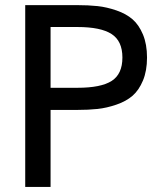

<svg xmlns="http://www.w3.org/2000/svg" viewBox="-20 -742 662 762"><path d="M563.5 -513.7C563.5 -548.8 558.1 -579.3 547.4 -605C536.6 -630.7 522.8 -650.9 505.9 -665.5C488.9 -680.2 467.6 -691.9 441.9 -700.7C416.2 -709.5 391.3 -715.2 367.2 -717.8C343.1 -720.4 315.4 -721.7 284.2 -721.7H80.1V0H180.7V-305.7H284.2C315.4 -305.7 343.1 -307 367.2 -309.6C391.3 -312.2 416.2 -317.9 441.9 -326.7C467.6 -335.4 488.9 -347.2 505.9 -361.8C522.8 -376.5 536.6 -396.6 547.4 -422.4C558.1 -448.1 563.5 -478.5 563.5 -513.7ZM465.8 -513.7C465.8 -470.1 451.7 -439.1 423.3 -420.9C395 -402.7 349.6 -393.6 287.1 -393.6H180.7V-634.8H287.1C349 -634.8 394.2 -625.5 422.9 -606.9C451.5 -588.4 465.8 -557.3 465.8 -513.7Z"/></svg>

Font: FreeUniversal
Style: Regular
Weight: 400
Version: Version 1.001